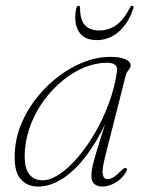

<svg xmlns="http://www.w3.org/2000/svg" viewBox="-20 -660 533 687"><path d="M355.5 -97Q344.5 -52.5 347.8 -35.8Q351 -19 364.5 -19Q375.5 -19 386.5 -26Q397.5 -33 414 -49.5Q420 -55.5 424 -57.8Q428 -60 431.5 -58.5Q435 -57 434.2 -53Q433.5 -49 431 -44.5Q416.5 -20 392.8 -6.2Q369 7.5 346.5 7.5Q328.5 7.5 317.8 -1.5Q307 -10.5 307 -31Q307 -42 309.5 -56.2Q312 -70.5 319 -95.8Q326 -121 339.5 -163.5Q353 -206 374.5 -272.5L381 -270.5Q343.5 -180.5 299.8 -118.2Q256 -56 209 -24.2Q162 7.5 116.5 7.5Q75 7.5 51.5 -22.2Q28 -52 33.5 -121.5Q37 -173.5 58.5 -222.5Q80 -271.5 114.5 -314Q149 -356.5 191.8 -388.5Q234.5 -420.5 281.5 -438.5Q328.5 -456.5 375 -456.5Q398.5 -456.5 414.5 -452.5Q430.5 -448.5 439 -441.8Q447.5 -435 447.5 -426Q447.5 -420.5 444 -415Q440.5 -409.5 436.2 -404Q432 -398.5 430.5 -392.5ZM69.5 -127Q64.5 -66 81.8 -40.5Q99 -15 132 -15Q160.5 -15 193.5 -37.2Q226.5 -59.5 259.5 -98.2Q292.5 -137 321 -186.5Q349.5 -236 370 -291.8Q390.5 -347.5 398.5 -404Q401 -421 391.5 -428.2Q382 -435.5 363.5 -435.5Q323.5 -435.5 283 -419.2Q242.5 -403 206 -373.2Q169.5 -343.5 140.2 -304.8Q111 -266 92.5 -220.5Q74 -175 69.5 -127ZM335 -551Q368.5 -551 395.5 -570Q422.5 -589 444.5 -631.5Q448 -639.5 453.5 -639.5Q456 -639.5 457.2 -637.5Q458.5 -635.5 457 -630.5Q441.5 -580 406.8 -548.2Q372 -516.5 326 -516.5Q280 -516.5 261.2 -548.2Q242.5 -580 253 -630.5Q254 -635.5 256.8 -637.5Q259.5 -639.5 261.5 -639.5Q266.5 -639.5 266.5 -631.5Q266.5 -589 284 -570Q301.5 -551 335 -551Z"/></svg>

Font: Fraunces Thin
Style: Italic
Weight: 250
Italic angle: -16°
Version: Version 1.000;[b76b70a41]